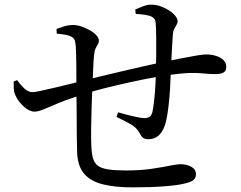

<svg xmlns="http://www.w3.org/2000/svg" viewBox="-20 -792 1040 829"><path d="M552 17Q477 17 424.5 4Q372 -9 344 -41Q316 -73 313 -132Q312 -164 311.5 -208Q311 -252 311 -303Q311 -354 310 -406Q310 -465 309.5 -516Q309 -567 307 -594Q305 -616 300 -623.5Q295 -631 283 -636Q272 -641 256 -643Q240 -645 225 -647L224 -667Q240 -673 258 -678.5Q276 -684 296 -684Q313 -684 332 -677.5Q351 -671 368.5 -661Q386 -651 396.5 -639Q407 -627 407 -617Q407 -607 402.5 -600.5Q398 -594 393 -583.5Q388 -573 386 -553Q384 -533 382.5 -498.5Q381 -464 379 -423Q377 -377 375.5 -328Q374 -279 373.5 -237.5Q373 -196 374 -171Q375 -133 381 -110.5Q387 -88 402.5 -76.5Q418 -65 447.5 -60.5Q477 -56 524 -56Q586 -56 633.5 -63Q681 -70 712.5 -76.5Q744 -83 758 -83Q777 -83 792 -78Q807 -73 816.5 -64Q826 -55 826 -40Q826 -24 815.5 -15Q805 -6 779 0Q749 8 688.5 12.5Q628 17 552 17ZM129 -310Q107 -310 82 -332.5Q57 -355 45 -384Q40 -395 39.5 -409.5Q39 -424 39 -440L54 -446Q67 -427 84.5 -410.5Q102 -394 120 -394Q130 -394 157 -400Q184 -406 218.5 -414Q253 -422 287 -430.5Q321 -439 345 -445Q368 -451 409 -461Q450 -471 499 -482.5Q548 -494 596.5 -505Q645 -516 682 -524Q732 -534 770 -541.5Q808 -549 833.5 -553Q859 -557 870 -557Q892 -557 912 -551Q932 -545 944.5 -533Q957 -521 957 -503Q957 -485 944.5 -478.5Q932 -472 910 -472Q889 -472 868.5 -474Q848 -476 822 -477Q796 -478 758 -474Q714 -470 657.5 -460Q601 -450 542 -437Q483 -424 431 -411Q379 -398 345 -386Q276 -365 234 -347.5Q192 -330 168.5 -320Q145 -310 129 -310ZM620 -191Q607 -191 599 -196Q591 -201 583 -217Q571 -241 542 -257Q513 -273 483 -287L490 -307Q524 -297 557 -289.5Q590 -282 603 -282Q616 -282 624.5 -286.5Q633 -291 638 -308Q642 -326 645.5 -357.5Q649 -389 651 -424.5Q653 -460 653 -486Q654 -516 654.5 -555Q655 -594 654.5 -632Q654 -670 652 -694Q651 -716 625 -724Q613 -727 598.5 -729Q584 -731 566 -732L564 -751Q582 -759 599.5 -765.5Q617 -772 633 -772Q659 -772 685.5 -760Q712 -748 729.5 -731.5Q747 -715 747 -700Q747 -692 742 -684.5Q737 -677 732 -667Q727 -657 726 -639Q724 -611 722 -573Q720 -535 718 -491Q717 -456 714.5 -413.5Q712 -371 707.5 -332.5Q703 -294 697 -269Q689 -233 670 -212Q651 -191 620 -191Z"/></svg>

Font: Noto Serif SC ExtraLight Medium
Style: Regular
Weight: 500
Version: Version 2.002-H1;hotconv 1.1.0;makeotfexe 2.6.0